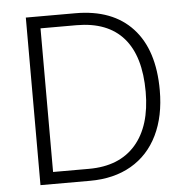

<svg xmlns="http://www.w3.org/2000/svg" viewBox="-51 -750 774 799"><g transform="rotate(-5 336.0 -350.0)"><path d="M615 -350Q615 -242 576.5 -163Q538 -84 465.5 -42Q393 0 293 0H86V-700H293Q448 -700 531.5 -609.5Q615 -519 615 -350ZM556 -349Q556 -498 489.5 -574Q423 -650 293 -650H143V-50H293Q420 -50 488 -128Q556 -206 556 -349Z"/></g></svg>

Font: Krub Light
Style: Regular
Weight: 300
Designer: Ekaluck Peanpanawate
Foundry: Cadson Demak Co.,Ltd.
Version: Version 1.000; ttfautohint (v1.6)